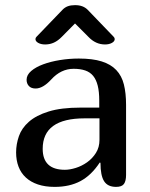

<svg xmlns="http://www.w3.org/2000/svg" viewBox="-20 -731 586 751"><path d="M373 -94.2 370.1 -95.2Q337.4 -45.4 294.9 -22.7Q252.4 0 193.8 0Q156.7 0 128.4 -9.5Q100.1 -19 81.1 -36.6Q62 -54.2 52.5 -79.1Q43 -104 43 -134.8Q43 -167 54 -198.5Q64.9 -230 93.3 -254.9Q121.6 -279.8 170.4 -294.9Q219.2 -310.1 294.9 -310.1H368.2V-337.9Q368.2 -372.1 362.3 -395.8Q356.4 -419.4 344.5 -434.1Q332.5 -448.7 313.5 -455.3Q294.4 -461.9 268.1 -461.9Q218.3 -461.9 180.2 -419.9Q147.9 -384.8 119.1 -384.8Q102.1 -384.8 93 -394.5Q84 -404.3 84 -418.9Q84 -438 102.1 -453.4Q120.1 -468.8 149.2 -479.5Q178.2 -490.2 214.6 -496.1Q251 -502 288.1 -502Q342.3 -502 377.9 -490.7Q413.6 -479.5 434.8 -457Q456.1 -434.6 464.6 -400.6Q473.1 -366.7 473.1 -320.8V-46.9Q473.1 -22.9 464.8 -11.5Q456.5 0 434.1 0Q401.4 0 387.2 -22.2Q373 -44.4 373 -94.2ZM369.1 -268.1H311Q147 -268.1 147 -148.9Q147 -66.9 233.9 -66.9Q252.9 -66.9 276.4 -74.2Q299.8 -81.5 320.6 -96.2Q341.3 -110.8 355.2 -132.8Q369.1 -154.8 369.1 -184.1ZM325.7 -586.9 273.4 -639.2 221.7 -586.9Q207 -571.8 191.2 -564.5Q175.3 -557.1 156.7 -557.1Q140.6 -557.1 129.6 -563.2Q118.7 -569.3 118.7 -578.1Q118.7 -583 122.6 -586.9L224.6 -692.9Q233.4 -702.1 245.1 -706.5Q256.8 -710.9 273.4 -710.9Q290 -710.9 302 -706.3Q314 -701.7 322.8 -692.9L424.8 -586.9Q428.7 -583 428.7 -578.1Q428.7 -569.3 417.7 -563.2Q406.7 -557.1 390.6 -557.1Q354 -557.1 325.7 -586.9Z"/></svg>

Font: Marmelad
Style: Regular
Weight: 400
Designer: Manvel Shmavonyan
Foundry: Cyreal (www.cyreal.org)
Version: Version 1.000